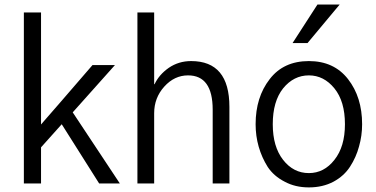

<svg xmlns="http://www.w3.org/2000/svg" viewBox="-20 -814 1670 852"><path d="M85.9 0Q85.9 -189.5 85.9 -758.8Q105.5 -758.8 162.1 -758.8Q162.1 -634.8 162.1 -261.7Q219.7 -327.1 390.6 -525.4Q416 -525.4 490.2 -525.4Q443.4 -472.7 302.7 -315.4Q355.5 -236.3 511.7 0Q489.3 0 419.9 0Q378.9 -65.4 253.9 -262.7Q231.4 -237.3 162.1 -160.2Q162.1 -120.1 162.1 0Q143.6 0 85.9 0Z M589.8 0Q589.8 -189.5 589.8 -758.8Q608.4 -758.8 664.1 -758.8Q664.1 -678.7 664.1 -440.4Q664.1 -440.4 666 -440.4Q685.5 -482.4 728.5 -512.7Q772.5 -543 828.1 -543Q998 -543 998 -339.8Q998 -226.6 998 0Q979.5 0 923.8 0Q923.8 -82 923.8 -327.1Q923.8 -479.5 814.5 -479.5Q753.9 -479.5 709 -429.7Q664.1 -379.9 664.1 -311.5Q664.1 -208 664.1 0Q645.5 0 589.8 0Z M1190.4 -262.7Q1190.4 -163.1 1236.3 -104.5Q1282.2 -45.9 1350.6 -45.9Q1418 -45.9 1463.9 -104.5Q1510.7 -163.1 1510.7 -262.7Q1510.7 -364.3 1463.9 -421.9Q1417 -479.5 1350.6 -479.5Q1283.2 -479.5 1236.3 -421.9Q1190.4 -364.3 1190.4 -262.7ZM1114.3 -262.7Q1114.3 -382.8 1176.8 -462.9Q1238.3 -543 1350.6 -543Q1461.9 -543 1524.4 -462.9Q1586.9 -382.8 1586.9 -262.7Q1586.9 -211.9 1573.2 -164.1Q1560.5 -116.2 1533.2 -74.2Q1506.8 -33.2 1460 -7.8Q1412.1 17.6 1350.6 17.6Q1290 17.6 1243.2 -7.8Q1195.3 -32.2 1168 -73.2Q1141.6 -115.2 1127.9 -163.1Q1114.3 -210.9 1114.3 -262.7ZM1278.3 -623Q1305.7 -666 1388.7 -793.9Q1413.1 -793.9 1487.3 -793.9Q1451.2 -751 1344.7 -623Q1328.1 -623 1278.3 -623Z"/></svg>

Font: Gothic A1
Style: Regular
Weight: 400
Designer: HanYang I&C Co.,Ltd.
Version: Version 2.50